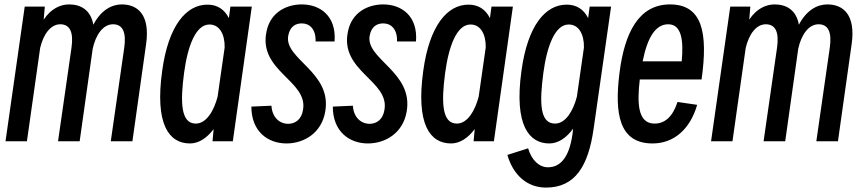

<svg xmlns="http://www.w3.org/2000/svg" viewBox="-20 -610 3912 870"><path d="M102 30 162 -393C177 -456 210 -500 253 -500C297 -500 314 -464 304 -394L243 30H341L400 -389C414 -454 448 -500 492 -500C536 -500 553 -464 543 -394L482 30H580L642 -410C661 -543 604 -590 532 -590C487 -590 438 -565 403 -498C391 -565 346 -590 293 -590C254 -590 211 -571 178 -521L183 -580H92L5 30Z M1035 30 1121 -580H1024L1017 -528C997 -568 964 -589 920 -589C823 -589 743 -493 715 -290C681 -47 745 40 841 40C881 40 918 15 948 -25L943 30ZM814 -279C830 -399 866 -499 929 -499C974 -499 999 -456 998 -395L966 -172C950 -110 916 -50 867 -50C798 -50 797 -150 814 -279Z M1210 -131 1119 -127C1119 -13 1195 40 1278 40C1357 40 1438 -7 1454 -106C1484 -284 1267 -342 1286 -448C1294 -491 1320 -504 1348 -504C1382 -504 1412 -479 1410 -422H1496C1505 -540 1428 -590 1348 -590C1277 -590 1206 -554 1188 -469C1148 -287 1377 -245 1353 -112C1346 -67 1316 -49 1286 -49C1247 -49 1213 -78 1210 -131Z M1579 -131 1488 -127C1488 -13 1564 40 1647 40C1726 40 1807 -7 1823 -106C1853 -284 1636 -342 1655 -448C1663 -491 1689 -504 1717 -504C1751 -504 1781 -479 1779 -422H1865C1874 -540 1797 -590 1717 -590C1646 -590 1575 -554 1557 -469C1517 -287 1746 -245 1722 -112C1715 -67 1685 -49 1655 -49C1616 -49 1582 -78 1579 -131Z M2218 30 2304 -580H2207L2200 -528C2180 -568 2147 -589 2103 -589C2006 -589 1926 -493 1898 -290C1864 -47 1928 40 2024 40C2064 40 2101 15 2131 -25L2126 30ZM1997 -279C2013 -399 2049 -499 2112 -499C2157 -499 2182 -456 2181 -395L2149 -172C2133 -110 2099 -50 2050 -50C1981 -50 1980 -150 1997 -279Z M2670 -28 2749 -580H2652L2645 -528C2625 -568 2592 -589 2548 -589C2450 -589 2371 -493 2343 -290C2308 -38 2380 40 2469 40C2510 40 2547 14 2577 -27C2565 100 2521 148 2463 148C2423 148 2389 116 2373 62L2279 92C2306 185 2370 240 2454 240C2586 240 2646 143 2670 -28ZM2442 -279C2458 -399 2494 -499 2557 -499C2602 -499 2627 -456 2626 -395L2594 -172C2578 -110 2544 -50 2495 -50C2424 -50 2425 -150 2442 -279Z M3139 -135 3050 -148C3029 -83 2994 -50 2946 -50C2868 -50 2867 -146 2879 -250H3159C3189 -463 3162 -590 3016 -590C2875 -590 2810 -463 2787 -279C2764 -95 2785 40 2937 40C3033 40 3107 -24 3139 -135ZM3008 -500C3068 -500 3078 -428 3069 -332H2892C2914 -442 2951 -500 3008 -500Z M3299 30 3359 -393C3374 -456 3407 -500 3450 -500C3494 -500 3511 -464 3501 -394L3440 30H3538L3597 -389C3611 -454 3645 -500 3689 -500C3733 -500 3750 -464 3740 -394L3679 30H3777L3839 -410C3858 -543 3801 -590 3729 -590C3684 -590 3635 -565 3600 -498C3588 -565 3543 -590 3490 -590C3451 -590 3408 -571 3375 -521L3380 -580H3289L3202 30Z"/></svg>

Font: Smiley Sans Oblique
Style: Regular
Weight: 400
Italic angle: -8°
Designer: oooooohmygosh, Nagisa Chen, Janine Sui, Heda Shi, Jian Li
Foundry: atelierAnchor
Version: Version 2.0.1